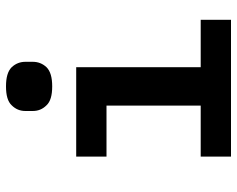

<svg xmlns="http://www.w3.org/2000/svg" viewBox="-95 -695 790 640"><g transform="rotate(-90 300.0 -375.0)"><path d="M332 -596C362 -596 383 -602 396 -615C408 -628 414 -643 414 -661C414 -661 414 -685 414 -685C414 -685 414 -685 414 -685C414 -703 408 -718 396 -731C383 -744 362 -750 332 -750C332 -750 332 -750 332 -750C302 -750 281 -744 269 -731C256 -718 250 -703 250 -685C250 -685 250 -661 250 -661C250 -661 250 -661 250 -661C250 -643 256 -628 269 -615C281 -602 302 -596 332 -596C332 -596 332 -596 332 -596ZM98 0C98 0 554 0 554 0C554 0 554 -101 554 -101C554 -101 396 -101 396 -101C396 -101 396 -516 396 -516C396 -516 98 -516 98 -516C98 -516 98 -415 98 -415C98 -415 268 -415 268 -415C268 -415 268 -101 268 -101C268 -101 98 -101 98 -101C98 -101 98 0 98 0Z"/></g></svg>

Font: IBM Plex Mono Mod
Style: SemiBold
Weight: 500
Designer: Mike Abbink, Paul van der Laan, Pieter van Rosmalen
Foundry: Bold Monday
Version: ""